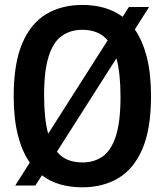

<svg xmlns="http://www.w3.org/2000/svg" viewBox="-20 -770 686 799"><path d="M127 2H43.5L104 -93.5Q72 -139 54.5 -207.5Q37 -276 37 -370Q37 -506.5 72.8 -590Q108.5 -673.5 172.8 -711.5Q237 -749.5 322.5 -749.5Q371.5 -749.5 413.8 -737.5Q456 -725.5 490.5 -700L516.5 -741H600.5L541 -647.5Q573 -601.5 590.8 -533Q608.5 -464.5 608.5 -370Q608.5 -233.5 572.5 -150Q536.5 -66.5 472.2 -28.5Q408 9.5 322.5 9.5Q273.5 9.5 231 -2.5Q188.5 -14.5 154.5 -40.5ZM163.5 -373Q163.5 -275.5 180.5 -213.5L428 -602Q408 -625.5 381.5 -635.8Q355 -646 322.5 -646Q273.5 -646 237.8 -621Q202 -596 182.8 -536.2Q163.5 -476.5 163.5 -373ZM322.5 -94Q372 -94 407.5 -119Q443 -144 462.2 -203.8Q481.5 -263.5 481.5 -367Q481.5 -465.5 464.5 -527.5L217 -139Q237 -114.5 263.8 -104.2Q290.5 -94 322.5 -94Z"/></svg>

Font: Encode Sans Cnd SmBold
Style: Regular
Weight: 600
Width: 3
Designer: Multiple Designers
Foundry: Impallari Type
Version: Version 3.002; ttfautohint (v1.8.3) -l 8 -r 50 -G 200 -x 14 